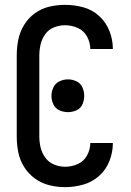

<svg xmlns="http://www.w3.org/2000/svg" viewBox="-20 -763 540 791"><path d="M260 -301Q278 -301 295 -308.5Q312 -316 319.5 -333Q327 -350 327 -368Q327 -386 319.5 -403Q312 -420 295 -428Q278 -436 260 -436Q242 -436 225 -428Q208 -420 200 -403Q192 -386 192 -368Q192 -350 200 -333Q208 -316 225 -308.5Q242 -301 260 -301ZM248 8Q286 8 323 -2.5Q360 -13 388.5 -38.5Q417 -64 431 -100Q445 -136 445 -174H352Q352 -147 338.5 -122.5Q325 -98 300 -87Q275 -76 248 -76Q225 -76 203 -85Q181 -94 167 -113Q153 -132 147.5 -154.5Q142 -177 142 -200V-535Q142 -558 147.5 -581Q153 -604 167 -623Q181 -642 203 -650.5Q225 -659 248 -659Q275 -659 300 -648Q325 -637 338.5 -612.5Q352 -588 352 -561H445Q445 -599 431 -635Q417 -671 388.5 -697Q360 -723 323 -733Q286 -743 248 -743Q215 -743 183 -735.5Q151 -728 124 -708.5Q97 -689 79.5 -660.5Q62 -632 55.5 -600Q49 -568 49 -535V-200Q49 -167 55.5 -135Q62 -103 79.5 -75Q97 -47 124 -27.5Q151 -8 183 0Q215 8 248 8Z"/></svg>

Font: Iosevka SS08 Medium
Style: Regular
Weight: 500
Monospace: yes
Designer: Belleve Invis
Foundry: Belleve Invis
Version: Version 3.4.3; ttfautohint (v1.8.3)